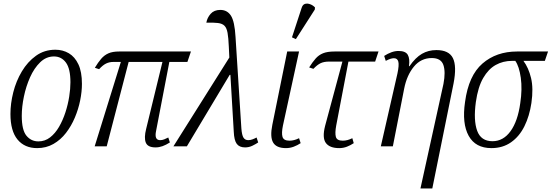

<svg xmlns="http://www.w3.org/2000/svg" viewBox="-20 -827 3117 1085"><path d="M190 10Q119 10 79 -38.5Q39 -87 39 -183Q39 -242 55 -305.5Q71 -369 103.5 -423.5Q136 -478 183.5 -512Q231 -546 293 -546Q335 -546 369 -526Q403 -506 423 -463.5Q443 -421 443 -353Q443 -309 433 -259.5Q423 -210 403 -162.5Q383 -115 353 -76Q323 -37 282 -13.5Q241 10 190 10ZM197 -28Q234 -28 263 -50.5Q292 -73 313.5 -110Q335 -147 349.5 -191.5Q364 -236 371 -280.5Q378 -325 378 -362Q378 -439 352.5 -473.5Q327 -508 285 -508Q241 -508 207 -475Q173 -442 150 -390.5Q127 -339 115 -281Q103 -223 103 -172Q103 -92 129.5 -60Q156 -28 197 -28Z M515 0 663 -477H621Q598 -477 579.5 -468Q561 -459 540 -436L516 -444Q534 -474 551.5 -494.5Q569 -515 592.5 -525.5Q616 -536 653 -536H1059L1039 -477H937L862 -87Q851 -35 885 -35Q897 -35 908 -39.5Q919 -44 931 -50L940 -22Q918 -8 898.5 -1Q879 6 859 6Q815 6 804 -21Q793 -48 806 -99L898 -477H707L583 0Z M960 0 1276 -502 1273 -564Q1271 -613 1266 -641Q1261 -669 1248.5 -681.5Q1236 -694 1211.5 -697Q1187 -700 1146 -699Q1151 -727 1170.5 -749Q1190 -771 1225 -771Q1264 -771 1285 -738.5Q1306 -706 1311 -618L1344 -101Q1347 -63 1356 -49Q1365 -35 1383 -35Q1395 -35 1407 -39.5Q1419 -44 1430 -50L1439 -22Q1426 -13 1406.5 -3.5Q1387 6 1365 6Q1333 6 1318 -14Q1303 -34 1301 -83L1282 -404H1278L1036 0Z M1596 10Q1542 10 1523.5 -21.5Q1505 -53 1519 -122L1603 -536H1670L1579 -118Q1570 -75 1576.5 -53.5Q1583 -32 1616 -32Q1642 -32 1670 -46L1679 -18Q1661 -6 1640 2Q1619 10 1596 10ZM1652 -606 1630 -616 1684 -781Q1690 -801 1703.5 -805Q1717 -809 1733 -803Q1749 -797 1760 -785L1759 -773Z M1897 10Q1843 10 1821.5 -19Q1800 -48 1817 -115L1915 -479H1840Q1811 -479 1792 -470Q1773 -461 1751 -438L1727 -446Q1746 -476 1763.5 -496Q1781 -516 1805.5 -526Q1830 -536 1871 -536H2119L2100 -479H1949L1880 -118Q1872 -75 1878 -53.5Q1884 -32 1917 -32Q1943 -32 1971 -46L1979 -18Q1961 -6 1940.5 2Q1920 10 1897 10Z M2356 238 2486 -353Q2499 -421 2485.5 -460Q2472 -499 2420 -499Q2359 -499 2319 -450.5Q2279 -402 2264 -326L2200 0H2132L2226 -412Q2236 -459 2231 -478.5Q2226 -498 2206 -498Q2197 -498 2186 -494.5Q2175 -491 2160 -483L2151 -511Q2171 -524 2191.5 -531.5Q2212 -539 2232 -539Q2272 -539 2284.5 -517Q2297 -495 2291 -453H2294Q2328 -502 2364.5 -523Q2401 -544 2446 -544Q2517 -544 2539.5 -498.5Q2562 -453 2543 -355L2423 238Z M2757 10Q2667 10 2628.5 -59.5Q2590 -129 2608 -251Q2628 -400 2706.5 -468Q2785 -536 2902 -536H3077L3059 -483H2938Q2967 -444 2981 -386Q2995 -328 2983 -245Q2972 -171 2943.5 -113.5Q2915 -56 2868 -23Q2821 10 2757 10ZM2763 -29Q2824 -29 2865 -85.5Q2906 -142 2920 -244Q2932 -323 2923 -387.5Q2914 -452 2892 -483H2873Q2823 -483 2781.5 -460Q2740 -437 2710.5 -386Q2681 -335 2669 -250Q2655 -147 2676.5 -88Q2698 -29 2763 -29Z"/></svg>

Font: Noto Serif Condensed Light
Style: Italic
Weight: 300
Width: 3
Italic angle: -12°
Designer: Monotype Design Team
Foundry: Monotype Imaging Inc.
Version: Version 2.014; ttfautohint (v1.8.4.7-5d5b)